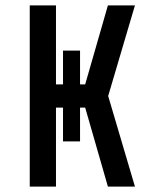

<svg xmlns="http://www.w3.org/2000/svg" viewBox="-20 -690 590 710"><path d="M379 0 295 -292H276V-167H213V-292H187V0H90V-670H187V-378H213V-503H276V-378H295L379 -670H479L380 -335L479 0Z"/></svg>

Font: Lode Dark Term
Style: Bold
Weight: 700
Monospace: yes
Designer: Belleve Invis
Foundry: Belleve Invis
Version: Version 29.2.0